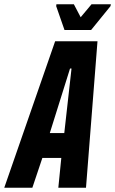

<svg xmlns="http://www.w3.org/2000/svg" viewBox="-65 -882 541 902"><path d="M-45 0 194 -688H393L339 0H209L223 -140H134L87 0ZM169 -257H237L271 -560H264ZM238 -741 199 -853 200 -862H282L314 -801L365 -862H456L454 -853L363 -741Z"/></svg>

Font: Saira ExtraCondensed ExtraBold
Style: Italic
Weight: 800
Width: 2
Italic angle: -12°
Designer: Hector Gatti with collaboration of the Omnibus-Type team
Foundry: Omnibus-Type
Version: Version 1.101